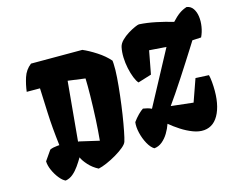

<svg xmlns="http://www.w3.org/2000/svg" viewBox="-118 -977 1513 1208"><g transform="rotate(-20 638.0 -372.5)"><path d="M134.3 9.8Q116.2 0 98.4 -26.6Q80.6 -53.2 69.3 -85.7Q58.1 -118.2 59.6 -146L109.9 -206.5Q120.1 -210.4 132.6 -211.9Q145 -213.4 157.2 -213.4H172.9Q168.9 -335.9 173.3 -429Q177.7 -522 180.7 -590.8L94.7 -598.6Q104 -643.1 122.3 -686.8Q140.6 -730.5 180.7 -756.3L513.7 -727.1Q551.3 -707 595.9 -672.4Q640.6 -637.7 668.9 -598.6Q668.9 -598.1 669.2 -590.6Q669.4 -583 668.9 -577.1Q668 -541.5 659.4 -488.3Q650.9 -435.1 638.4 -374.8Q626 -314.5 612.1 -257.3Q598.1 -200.2 585.4 -156.5Q572.8 -112.8 564.5 -93.3Q558.6 -79.1 534.7 -62.5Q510.7 -45.9 478 -30.3Q445.3 -14.6 412.4 -3.7Q379.4 7.3 355.5 10.3Q320.8 -11.2 296.9 -43Q272.9 -74.7 266.1 -97.7Q249 -73.7 228.8 -49.6Q208.5 -25.4 185.1 -8.8Q161.6 7.8 134.3 9.8ZM298.8 -192.4 421.9 -152.3Q427.2 -181.2 433.3 -218.5Q439.5 -255.9 443.4 -285.2Q454.6 -367.2 461.9 -438Q469.2 -508.8 471.2 -551.3L360.4 -576.2L291 -193.8ZM728 9.8Q707 -5.4 691.7 -40.3Q676.3 -75.2 670.4 -115.5Q664.6 -155.8 671.4 -186Q689.9 -207.5 710.4 -224.9Q731 -242.2 745.6 -249.5Q757.8 -246.6 772.2 -241.7Q786.6 -236.8 798.8 -229L1017.6 -563.5L907.7 -581.1L866.2 -433.1L775.9 -413.6Q764.6 -428.2 756.1 -457Q747.6 -485.8 743.2 -521.2Q738.8 -556.6 740.7 -593Q742.7 -629.4 752 -659.7Q758.8 -680.7 780 -698.5Q801.3 -716.3 827.1 -729.2Q853 -742.2 874.5 -749.5Q896 -756.8 903.3 -756.3Q954.1 -749 1010.7 -731.9Q1067.4 -714.8 1117.2 -694.8Q1146.5 -721.7 1170.4 -735.8Q1194.3 -750 1222.7 -756.3Q1248.5 -749.5 1261.2 -726.8Q1273.9 -704.1 1275.4 -672.9Q1276.9 -641.6 1268.3 -607.7Q1259.8 -573.7 1242.7 -544.9L1185.1 -546.9Q1173.3 -531.2 1149.9 -500.5Q1126.5 -469.7 1096.2 -430.4Q1065.9 -391.1 1033.4 -349.6Q1001 -308.1 970.2 -270.3Q939.5 -232.4 915.5 -204.6L1058.1 -175.8L1122.1 -316.9L1208 -305.2Q1209.5 -297.4 1210.4 -285.9Q1211.4 -274.4 1211.4 -258.8Q1211.4 -134.8 1171.4 -62.5Q1131.3 9.8 1062.5 9.8Q1028.3 9.8 991.5 -8.1Q954.6 -25.9 920.2 -52.7Q885.7 -79.6 858.4 -106.9Q845.7 -78.1 826.2 -51.3Q806.6 -24.4 781.5 -7.3Q756.3 9.8 728 9.8Z"/></g></svg>

Font: Fruktur
Style: Italic
Weight: 400
Italic angle: -8°
Designer: Viktoriya Grabowska, Eben Sorkin
Foundry: Viktoriya Grabowska
Version: Version 1.008; ttfautohint (v1.8.4.7-5d5b)